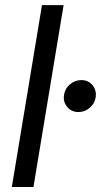

<svg xmlns="http://www.w3.org/2000/svg" viewBox="-20 -748 404 768"><path d="M234.4 -727.5 113.8 0H27.3L147.9 -727.5ZM293.9 -299.8Q266.1 -299.8 248.8 -320.3Q231.4 -340.8 236.3 -369.6Q240.7 -395 260.7 -411.4Q280.8 -427.7 304.7 -427.7Q333.5 -427.7 350.1 -407.2Q366.7 -386.7 362.8 -359.4Q359.4 -334.5 339.4 -317.1Q319.3 -299.8 293.9 -299.8Z"/></svg>

Font: Inter 20pt
Style: Italic
Weight: 400
Italic angle: -9.3988°
Version: Version 4.001;git-66647c0bb